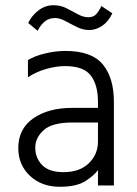

<svg xmlns="http://www.w3.org/2000/svg" viewBox="-20 -710 526 735"><path d="M355 -168V-320Q355 -385 327.5 -421Q300 -457 229 -457Q194 -457 155 -445.5Q116 -434 87 -414V-480Q113 -496 153 -505.5Q193 -515 230 -515Q331 -515 373.5 -463.5Q416 -412 416 -320V0H355V-59Q342 -40 308 -17.5Q274 5 209 5Q139 5 94.5 -37Q50 -79 50 -143Q50 -217 107.5 -257Q165 -297 256 -297H367V-241H256Q180 -241 147.5 -212Q115 -183 115 -145Q115 -105 141.5 -78Q168 -51 223 -51Q285 -51 320 -85Q355 -119 355 -168ZM368 -687 410 -659Q395 -627 371 -611Q347 -595 321 -595Q298 -595 274.5 -606.5Q251 -618 230 -629.5Q209 -641 191 -641Q167 -641 151 -627.5Q135 -614 124 -592L88 -622Q101 -650 127 -670Q153 -690 185 -690Q212 -690 234.5 -678.5Q257 -667 278 -655.5Q299 -644 318 -644Q339 -644 350 -657.5Q361 -671 368 -687Z"/></svg>

Font: Hind Variable Light
Style: Regular
Weight: 300
Designer: Manushi Parikh, Satya Rajpurohit
Foundry: Indian Type Foundry
Version: Version 3.000